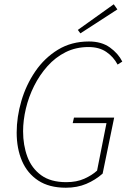

<svg xmlns="http://www.w3.org/2000/svg" viewBox="-20 -866 610 898"><path d="M288 12Q210 12 159 -21.5Q108 -55 83 -113Q58 -171 58 -246Q58 -319 80 -394Q102 -469 145 -532Q188 -595 251 -633.5Q314 -672 396 -672Q455 -672 494 -644Q533 -616 552 -578L530 -564Q511 -600 477.5 -623Q444 -646 394 -646Q335 -646 287 -622Q239 -598 202 -556.5Q165 -515 139.5 -464Q114 -413 101 -358Q88 -303 88 -252Q88 -187 108 -133Q128 -79 172.5 -46.5Q217 -14 290 -14Q338 -14 374 -30Q410 -46 434 -68L478 -290H320L326 -316H514L460 -54Q426 -24 383.5 -6Q341 12 288 12ZM356 -710 344 -726 512 -846 529 -822Z"/></svg>

Font: Source Sans Variable
Style: Italic
Weight: 200
Italic angle: -11°
Designer: Paul D. Hunt
Foundry: Adobe Systems Incorporated
Version: Version 3.006;hotconv 1.0.111;makeotfexe 2.5.65597